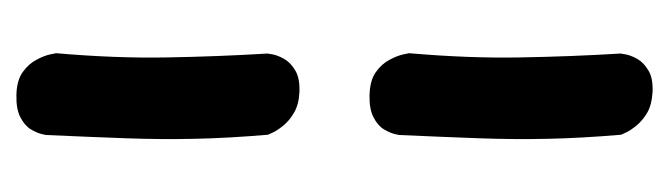

<svg xmlns="http://www.w3.org/2000/svg" viewBox="-302 -436 792 227"><g transform="rotate(-90 93.5 -322.0)"><path d="M98.5 -363.5Q84 -364.2 74.4 -369.8Q64.9 -375.2 58.9 -382.7Q52.9 -390.1 50.6 -395.4Q48.2 -400.8 48.2 -400.8Q44.2 -447.9 43.4 -487.1Q42.5 -526.2 44 -568Q45.5 -609.8 47.9 -663.2Q47.9 -663.2 49.1 -668.6Q50.4 -673.9 54.6 -681.1Q58.9 -688.2 68.8 -693.4Q78.6 -698.5 94.9 -698.1Q112.2 -697.8 122.2 -690.7Q132.1 -683.6 136.9 -674.3Q141.8 -665 143.2 -658.1Q144.6 -651.2 144.6 -651.2Q138.5 -580.9 139.6 -520.9Q140.6 -460.9 144.2 -401.2Q144.2 -401.2 143.2 -395.2Q142.1 -389.2 137.9 -381.6Q133.6 -374 124.2 -368.4Q114.9 -362.8 98.5 -363.5ZM98.5 54Q84 53.2 74.4 47.8Q64.9 42.2 58.9 34.8Q52.9 27.4 50.6 22.1Q48.2 16.8 48.2 16.8Q44.2 -30.4 43.4 -69.6Q42.5 -108.8 44 -150.5Q45.5 -192.2 47.9 -245.8Q47.9 -245.8 49.1 -251.1Q50.4 -256.4 54.6 -263.6Q58.9 -270.8 68.8 -275.9Q78.6 -281 94.9 -280.6Q112.2 -280.2 122.2 -273.2Q132.1 -266.1 136.9 -256.8Q141.8 -247.5 143.2 -240.6Q144.6 -233.8 144.6 -233.8Q138.5 -163.4 139.6 -103.4Q140.6 -43.4 144.2 16.2Q144.2 16.2 143.2 22.2Q142.1 28.2 137.9 35.9Q133.6 43.5 124.2 49.1Q114.9 54.8 98.5 54Z"/></g></svg>

Font: Sour Gummy Black
Style: Regular
Weight: 900
Version: Version 1.000